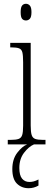

<svg xmlns="http://www.w3.org/2000/svg" viewBox="-20 -762 268 1013"><path d="M117 -654Q104 -654 96.5 -663Q89 -672 89 -698Q89 -723 96.5 -732.5Q104 -742 117 -742Q129 -742 137.5 -732.5Q146 -723 146 -698Q146 -672 137.5 -663Q129 -654 117 -654ZM21 0V-24H36Q64 -24 78 -29Q92 -34 97 -49.5Q102 -65 102 -99V-434Q102 -469 98 -485.5Q94 -502 80.5 -507Q67 -512 41 -512H34V-536H142V-100Q142 -66 147 -50Q152 -34 166 -29Q180 -24 207 -24H220V0ZM131 231Q94 231 69.5 207Q45 183 45 130Q45 78 71 44Q97 10 123 0H159Q131 12 106.5 44.5Q82 77 82 124Q82 163 96.5 180.5Q111 198 135 198Q147 198 158 195Q169 192 183 185V217Q159 231 131 231Z"/></svg>

Font: Noto Serif Ethiopic ExtraCondensed ExtraLight
Style: Regular
Weight: 200
Width: 2
Designer: Monotype Design Team
Foundry: Monotype Imaging Inc.
Version: Version 2.102; ttfautohint (v1.8.4.7-5d5b)